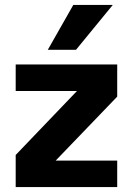

<svg xmlns="http://www.w3.org/2000/svg" viewBox="-20 -763 542 783"><path d="M440 -743 290 -560H175L279 -743ZM44 -500H458V-369L207 -108H458V0H44V-131L294 -392H44Z"/></svg>

Font: Overused Grotesk
Style: Bold
Weight: 700
Version: Version 0.003